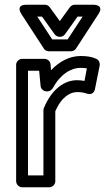

<svg xmlns="http://www.w3.org/2000/svg" viewBox="-20 -764 443 809"><path d="M98 -25V-466H145L151 -402C152 -389 164 -379 176 -379H180C189 -379 198 -385 202 -392C234 -451 279 -478 319 -478C330 -478 339 -477 346 -476L336 -423C326 -425 316 -426 304 -426C252 -426 198 -389 165 -309C164 -306 163 -303 163 -300V-25ZM48 0C48 11 58 25 73 25H188C199 25 213 15 213 0V-295C240 -358 278 -376 304 -376C323 -376 332 -374 348 -369C368 -363 378 -377 380 -388L400 -488C402 -498 397 -511 386 -516C367 -525 346 -528 319 -528C274 -528 231 -506 195 -468L193 -493C192 -505 181 -516 168 -516H73C62 -516 48 -506 48 -491ZM200 -598 137 -694H157L210 -620C215 -613 223 -609 230 -609H234C242 -609 250 -614 254 -620L307 -694H328L265 -598ZM165 -559C169 -552 177 -548 186 -548H279C287 -548 295 -552 300 -559L395 -705C421 -745 374 -744 374 -744H294C287 -744 279 -740 274 -733L232 -675L190 -733C186 -739 178 -744 170 -744H91C43 -744 70 -705 70 -705Z"/></svg>

Font: Falling Sky
Style: Ou
Weight: 400
Designer: Paul D. Hunt
Foundry: Adobe Systems Incorporated
Version: Version 1.02